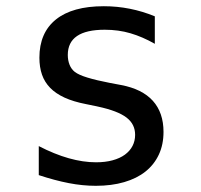

<svg xmlns="http://www.w3.org/2000/svg" viewBox="-20 -580 642 614"><path d="M286.6 14.2Q244.1 14.2 200 5.6Q155.8 -2.9 104 -20V-112.8Q204.1 -61 287.1 -61Q316.9 -61 340.1 -67.4Q363.3 -73.7 379.4 -85.4Q395.5 -97.2 403.8 -113.3Q412.1 -129.4 412.1 -148.9Q412.1 -165.5 405.5 -179.2Q398.9 -192.9 384.8 -203.9Q370.6 -214.8 347.7 -223.6Q324.7 -232.4 292.5 -239.3L288.6 -240.2L254.9 -247.1Q214.8 -254.9 186.5 -267.8Q158.2 -280.8 140.4 -299.1Q122.6 -317.4 114.3 -341.3Q106 -365.2 106 -395.5Q106 -475.1 158.7 -517.6Q211.4 -560.1 312 -560.1Q396.5 -560.1 475.1 -527.8V-439.9Q435.5 -462.4 397.2 -473.6Q358.9 -484.9 314.9 -484.9Q196.8 -484.9 196.8 -404.3Q196.8 -387.2 202.4 -373Q208 -358.9 219.2 -350.1Q231.9 -340.3 260 -331.8Q288.1 -323.2 331.1 -314.9L367.2 -308.1Q434.6 -295.4 468.8 -257.6Q502.9 -219.7 502.9 -158.2Q502.9 -117.7 488 -85.7Q473.1 -53.7 445.3 -31.5Q417.5 -9.3 377.2 2.4Q336.9 14.2 286.6 14.2Z"/></svg>

Font: Hack
Style: Regular
Weight: 400
Monospace: yes
Designer: Christopher Simpkins
Foundry: Christopher Simpkins
Version: Version 2.019; ttfautohint (v1.4.1) -l 4 -r 80 -G 350 -x 0 -